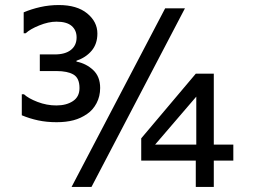

<svg xmlns="http://www.w3.org/2000/svg" viewBox="-20 -742 1015 762"><path d="M377.5 -393Q377.5 -359.5 363.2 -332.5Q349 -305.5 326 -290Q301 -272.5 271.8 -264.8Q242.5 -257 204.5 -257Q165.5 -257 131.5 -264.2Q97.5 -271.5 66.5 -284.5V-368H75Q92.5 -351.5 129 -337.5Q165.5 -323.5 203.5 -323.5Q243.5 -323.5 269.5 -340.8Q295.5 -358 295.5 -392.5Q295.5 -432 271.8 -446Q248 -460 204.5 -460H138V-526H197.5Q239 -526 261.5 -544Q284 -562 284 -593.5Q284 -622 264.5 -639Q245 -656 204 -656Q172.5 -656 136 -641.2Q99.5 -626.5 82 -610H74V-693Q104.5 -706 140 -714Q175.5 -722 213.5 -722Q285.5 -722 326 -688.8Q366.5 -655.5 366.5 -609Q366.5 -567.5 343.5 -540.5Q320.5 -513.5 283.5 -501V-497.5Q322 -490 349.8 -464Q377.5 -438 377.5 -393ZM714 -709 343 0H264L635.5 -709ZM906 -104.5H828.5V0H757V-104.5H540.5V-193L757 -449.5H828.5V-168H906ZM759 -168V-358.5L595.5 -168Z"/></svg>

Font: Myanmar Ethnic
Style: Regular
Weight: 400
Designer: Khon Soe Zaw Thu
Foundry: PaOh Unicode khonsoezawthu@gmail.com and @hotmail.com
Version: Version 1.01 September 27, 2016